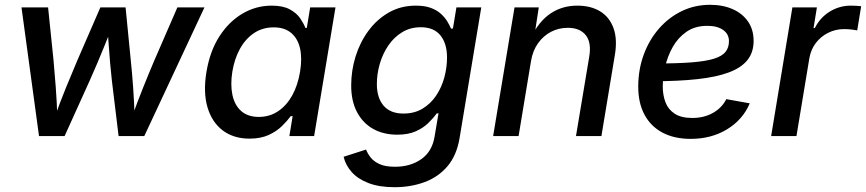

<svg xmlns="http://www.w3.org/2000/svg" viewBox="-20 -572 3640 807"><path d="M144 0 70.3 -541H182.1L205.1 -317.4Q209.5 -266.1 214.4 -204.8Q219.2 -143.6 221.2 -69.3H206.1Q231.9 -141.1 256.8 -202.4Q281.7 -263.7 304.7 -317.4L401.9 -541H507.8L529.8 -317.4Q535.2 -266.1 539.6 -204.8Q543.9 -143.6 546.4 -69.3H530.8Q556.6 -141.6 581.1 -202.6Q605.5 -263.7 628.4 -317.4L725.6 -541H839.4L586.4 0H478.5L450.2 -233.4Q446.3 -266.6 443.1 -304.2Q439.9 -341.8 437 -382.3Q434.1 -422.9 431.2 -462.9H452.6Q437 -423.3 420.7 -383.1Q404.3 -342.8 388.2 -304.7Q372.1 -266.6 356.9 -232.9L251.5 0Z M1028.8 10.7Q962.4 10.7 916.7 -23.4Q871.1 -57.6 852.3 -120.4Q833.5 -183.1 847.7 -269.5Q862.3 -357.4 902.3 -419.4Q942.4 -481.4 999.3 -514.9Q1056.2 -548.3 1122.1 -548.3Q1169.4 -548.3 1198 -532.7Q1226.6 -517.1 1241.5 -495.4Q1256.3 -473.6 1263.7 -454.6H1269.5L1283.7 -541H1390.1L1300.3 0H1196.3L1210 -84H1202.1Q1187.5 -64 1165 -42Q1142.6 -20 1109.1 -4.6Q1075.7 10.7 1028.8 10.7ZM1067.9 -80.6Q1113.3 -80.6 1148.9 -104.5Q1184.6 -128.4 1208.3 -171.1Q1231.9 -213.9 1241.2 -270.5Q1250.5 -327.1 1241 -368.9Q1231.4 -410.6 1203.6 -433.8Q1175.8 -457 1130.4 -457Q1083.5 -457 1047.6 -432.9Q1011.7 -408.7 988.5 -366.7Q965.3 -324.7 956.5 -270.5Q947.8 -215.8 957 -172.6Q966.3 -129.4 994.1 -105Q1022 -80.6 1067.9 -80.6Z M1638.7 214.8Q1573.7 214.8 1528.8 197.5Q1483.9 180.2 1458 150.9Q1432.1 121.6 1424.3 86.9L1518.6 56.6Q1524.9 73.2 1537.8 89.8Q1550.8 106.4 1575.2 117.7Q1599.6 128.9 1640.6 128.9Q1705.1 128.9 1750.7 96.9Q1796.4 64.9 1806.6 2L1823.2 -96.2L1814.9 -94.7Q1800.8 -74.7 1779.5 -54.2Q1758.3 -33.7 1726.8 -19.8Q1695.3 -5.9 1649.9 -5.9Q1592.3 -5.9 1548.8 -30Q1505.4 -54.2 1480.7 -100.6Q1456.1 -147 1456.1 -212.9Q1456.1 -275.4 1474.6 -335Q1493.2 -394.5 1528.6 -442.6Q1564 -490.7 1614.3 -519.5Q1664.6 -548.3 1728 -548.3Q1765.1 -548.3 1790.8 -538.8Q1816.4 -529.3 1833.3 -513.9Q1850.1 -498.5 1860.1 -481.9Q1870.1 -465.3 1876 -451.2L1883.8 -452.6L1898.4 -541H2002.9L1911.6 8.8Q1899.4 81.5 1860.6 127Q1821.8 172.4 1764.2 193.6Q1706.5 214.8 1638.7 214.8ZM1675.8 -94.7Q1722.2 -94.7 1756.6 -115.7Q1791 -136.7 1813.7 -170.9Q1836.4 -205.1 1847.7 -246.8Q1858.9 -288.6 1858.9 -330.6Q1858.9 -388.7 1831.3 -423.1Q1803.7 -457.5 1748.5 -457.5Q1704.6 -457.5 1670.2 -436.5Q1635.7 -415.5 1612.1 -380.6Q1588.4 -345.7 1576.2 -303.5Q1564 -261.2 1564 -218.3Q1564 -161.1 1592.3 -127.9Q1620.6 -94.7 1675.8 -94.7Z M2211.9 -315.4 2159.7 0H2052.7L2142.6 -541H2244.6L2224.1 -408.2L2210 -411.6Q2245.6 -483.4 2294.7 -515.9Q2343.8 -548.3 2406.2 -548.3Q2463.4 -548.3 2502.7 -524.2Q2542 -500 2558.8 -453.4Q2575.7 -406.7 2564 -338.9L2507.8 0H2400.9L2456.5 -333Q2466.8 -393.1 2442.1 -424.1Q2417.5 -455.1 2366.2 -455.1Q2328.6 -455.1 2296.4 -438.5Q2264.2 -421.9 2241.7 -390.6Q2219.2 -359.4 2211.9 -315.4Z M2882.8 11.7Q2814.5 11.7 2764.9 -14.4Q2715.3 -40.5 2688.7 -90.3Q2662.1 -140.1 2662.6 -210.4Q2663.1 -281.2 2686 -343.3Q2709 -405.3 2750 -452.1Q2791 -499 2845.7 -525.4Q2900.4 -551.8 2964.4 -551.8Q3018.6 -551.8 3059.8 -533.4Q3101.1 -515.1 3124.3 -481.2Q3147.5 -447.3 3147.5 -399.9Q3147.5 -352.1 3121.6 -319.6Q3095.7 -287.1 3043.2 -267.6Q2990.7 -248 2910.9 -239.3Q2831.1 -230.5 2723.1 -230.5L2735.8 -305.2Q2826.7 -305.2 2886.5 -309.8Q2946.3 -314.5 2980.7 -325.2Q3015.1 -335.9 3029.5 -354Q3043.9 -372.1 3043.9 -398.9Q3043.9 -428.7 3019.5 -446Q2995.1 -463.4 2953.1 -463.4Q2901.4 -463.4 2865.5 -438.5Q2829.6 -413.6 2807.6 -374.5Q2785.6 -335.4 2775.9 -291.5Q2766.1 -247.6 2765.6 -209.5Q2765.6 -172.4 2777.1 -142.1Q2788.6 -111.8 2815.9 -94Q2843.3 -76.2 2889.6 -76.2Q2939.5 -76.2 2977.1 -97.7Q3014.6 -119.1 3032.7 -155.3L3131.3 -137.7Q3102.5 -69.3 3036.4 -28.8Q2970.2 11.7 2882.8 11.7Z M3221.2 0 3310.5 -541H3413.6L3399.4 -454.1H3404.8Q3426.8 -498 3467.5 -523.2Q3508.3 -548.3 3556.2 -548.3Q3566.9 -548.3 3579.3 -547.6Q3591.8 -546.9 3599.6 -545.9L3583 -444.3Q3575.7 -445.8 3560.1 -447.8Q3544.4 -449.7 3527.8 -449.7Q3492.2 -449.7 3461.2 -434.3Q3430.2 -418.9 3409.2 -391.6Q3388.2 -364.3 3381.8 -327.1L3327.6 0Z"/></svg>

Font: Inter 17pt Medium
Style: Italic
Weight: 500
Italic angle: -9.3988°
Version: Version 4.001;git-66647c0bb